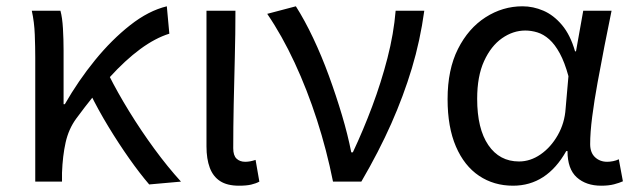

<svg xmlns="http://www.w3.org/2000/svg" viewBox="-20 -577 2015 610"><path d="M92 0V-394Q92 -427 90.5 -467Q89 -507 81 -543H172Q178 -521 180 -486.5Q182 -452 182 -416V-246H186Q229 -321 282 -386Q335 -451 393.5 -497Q452 -543 510 -557L518 -470Q473 -456 425.5 -421Q378 -386 328 -331Q278 -276 222 -200Q198 -167 188.5 -124.5Q179 -82 177 -28V0ZM454 9Q424 -26 390.5 -73.5Q357 -121 324.5 -174.5Q292 -228 266 -281L326 -338Q353 -284 390.5 -223Q428 -162 470.5 -104Q513 -46 555 0Z M739 13Q702 13 679.5 -1.5Q657 -16 646.5 -44Q636 -72 636 -112V-543H728Q728 -470 726 -394Q724 -318 722.5 -245Q721 -172 721 -106Q721 -83 731.5 -73Q742 -63 759 -63Q767 -63 775 -64.5Q783 -66 792 -69L804 0Q793 6 778 9.5Q763 13 739 13Z M1038 0Q1018 -100 987 -196Q956 -292 916 -378Q876 -464 829 -533L920 -557Q948 -513 975 -456Q1002 -399 1025 -336Q1048 -273 1066.5 -211Q1085 -149 1096 -93H1101Q1134 -163 1162.5 -239Q1191 -315 1211 -392.5Q1231 -470 1237 -543H1328Q1315 -448 1288.5 -360Q1262 -272 1223 -184Q1184 -96 1128 0Z M1610 13Q1549 13 1502 -18.5Q1455 -50 1428.5 -111.5Q1402 -173 1402 -262Q1402 -356 1435 -421.5Q1468 -487 1522.5 -522Q1577 -557 1640 -557Q1674 -557 1706.5 -543Q1739 -529 1765.5 -497.5Q1792 -466 1807 -414H1810L1833 -543H1923Q1912 -490 1900.5 -431Q1889 -372 1878.5 -314.5Q1868 -257 1861.5 -206.5Q1855 -156 1855 -119Q1855 -92 1870.5 -77.5Q1886 -63 1909 -63Q1918 -63 1928 -65Q1938 -67 1946 -71L1959 -1Q1948 4 1931 8.5Q1914 13 1890 13Q1842 13 1812.5 -13.5Q1783 -40 1783 -97H1779Q1717 13 1610 13ZM1629 -64Q1665 -64 1697.5 -86.5Q1730 -109 1752 -147.5Q1774 -186 1777 -232L1786 -335Q1774 -379 1758.5 -407.5Q1743 -436 1725 -452Q1707 -468 1687.5 -474Q1668 -480 1649 -480Q1610 -480 1575 -455.5Q1540 -431 1518 -383Q1496 -335 1496 -263Q1496 -168 1531.5 -116Q1567 -64 1629 -64Z"/></svg>

Font: Noto Sans HK
Style: Regular
Weight: 400
Designer: Ryoko NISHIZUKA 西塚涼子 (kana, bopomofo & ideographs); Paul D. Hunt (Latin, Greek & Cyrillic); Sandoll Communications 산돌커뮤니
Foundry: Adobe
Version: Version 2.004-H2;hotconv 1.0.118;makeotfexe 2.5.65603